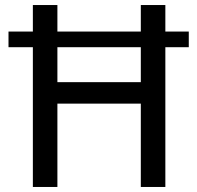

<svg xmlns="http://www.w3.org/2000/svg" viewBox="-20 -743 784 763"><path d="M730.2 -555.4H13.8V-617.6H730.2ZM208.1 -331.2V0H110.6V-723H208.1V-416.5H539.6V-723H637.1V0H539.6V-331.2Z"/></svg>

Font: Public Sans VF
Style: Regular
Weight: 400
Designer: Pablo Impallari, Rodrigo Fuenzalida (Modified by Dan O. Williams and USWDS)
Version: Version 1.003